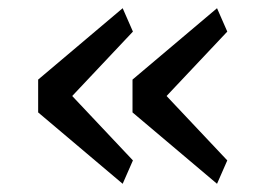

<svg xmlns="http://www.w3.org/2000/svg" viewBox="-20 -504 640 468"><path d="M279 -56 73 -230V-310L279 -484L304 -427L156 -270L304 -113ZM509 -56 303 -230V-310L509 -484L534 -427L386 -270L534 -113Z"/></svg>

Font: Lilex
Style: Regular
Weight: 400
Monospace: yes
Designer: Mike Abbink, Paul van der Laan, Pieter van Rosmalen, Mikhael Khrustik
Foundry: Mikhael Khrustik
Version: Version 2.510